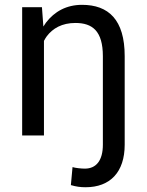

<svg xmlns="http://www.w3.org/2000/svg" viewBox="-20 -558 606 791"><path d="M152.8 -528.3H71.3V0H161.1V-389.6C164.6 -396 168 -402.3 172.4 -408.2C197.3 -441.4 235.8 -463.4 290.5 -463.4C360.8 -463.4 403.8 -430.2 403.8 -326.2V38.1C403.8 103 376.5 136.7 329.6 136.7C315.4 136.7 291 134.3 278.8 130.4L272 204.6C293.5 210.9 311 213.4 332.5 213.4C433.6 213.4 493.7 151.4 493.7 38.1V-326.7C493.7 -477.1 426.8 -538.1 317.9 -538.1C253.9 -538.1 204.6 -510.7 169.4 -464.8C165.5 -459.5 162.1 -454.1 158.7 -448.7Z"/></svg>

Font: Bert Sans
Style: Regular
Weight: 400
Designer: Christian Robertson (Google), Cristiano Sobral
Foundry: Google, Cristiano Sobral
Version: Version 3.101